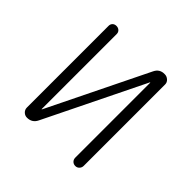

<svg xmlns="http://www.w3.org/2000/svg" viewBox="-139 -649 778 778"><g transform="rotate(45 250.0 -260.0)"><path d="M114.3 0Q102.5 0 93.8 -8.3Q85 -16.6 85 -29.3V-497.1Q85 -506.8 91.3 -513.2Q97.7 -519.5 107.9 -519.5Q118.2 -519.5 125 -513.2Q131.8 -506.8 131.8 -497.1V-67.4Q131.8 -66.4 132.8 -66.4Q133.8 -66.4 133.8 -67.4L342.8 -494.1Q355.5 -520.5 384.8 -519.5Q396.5 -519.5 405.8 -511.2Q415 -502.9 415 -491.2V-24.4Q415 -14.6 408.2 -7.3Q401.4 0 391.1 0Q380.9 0 374 -6.8Q367.2 -13.7 367.2 -24.4V-453.1Q367.2 -454.1 366.2 -454.1Q365.2 -454.1 365.2 -453.1L156.2 -26.4Q143.6 0 114.3 0Z"/></g></svg>

Font: Rounded-X Mgen+ 1mn light
Style: Regular
Weight: 200
Designer: [Source Han Sans]
Ryoko NISHIZUKA  (kana & ideographs); Paul D. Hunt (Latin, Greek & Cyrillic); Wenlong ZHANG  (bopomofo
Version: Version 1.059.20150602